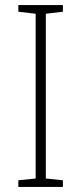

<svg xmlns="http://www.w3.org/2000/svg" viewBox="-20 -734 319 754"><path d="M227 0H52V-26L120 -33V-680L52 -688V-714H227V-688L160 -680V-33L227 -26Z"/></svg>

Font: Noto Sans Disp ExtLt
Style: Regular
Weight: 200
Designer: Monotype Design Team
Foundry: Monotype Imaging Inc.
Version: Version 2.000;GOOG;noto-source:20170915:90ef993387c0